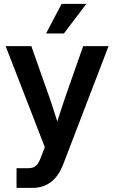

<svg xmlns="http://www.w3.org/2000/svg" viewBox="-20 -750 580 975"><path d="M64 204.1V104H125Q149.9 104 163.8 90.6Q177.7 77.1 188.5 46.9L207.5 -2.9L8.8 -515.6H139.2L233.9 -247.1Q243.7 -218.3 252.9 -189.7Q262.2 -161.1 271 -132.8Q288.6 -189.5 308.1 -247.1L402.3 -515.6H531.2L300.8 85Q254.9 204.1 144.5 204.1ZM213.9 -580.1 293 -730.5H418.5L304.7 -580.1Z"/></svg>

Font: Inter Display SemiBold
Style: Regular
Weight: 600
Designer: Rasmus Andersson
Foundry: rsms
Version: Version 4.001;git-9221beed3